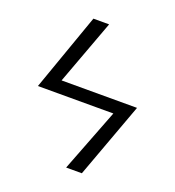

<svg xmlns="http://www.w3.org/2000/svg" viewBox="-133 -836 859 941"><g transform="rotate(20 296.5 -365.5)"><path d="M50.8 -328.1 193.4 -731.4H275.4L150.4 -393.6H543.9L399.4 0H317.4L444.3 -328.1Z"/></g></svg>

Font: Gothic A1
Style: Regular
Weight: 400
Designer: HanYang I&C Co.,Ltd.
Foundry: HanYang I&C Co.,Ltd.
Version: Version 2.50